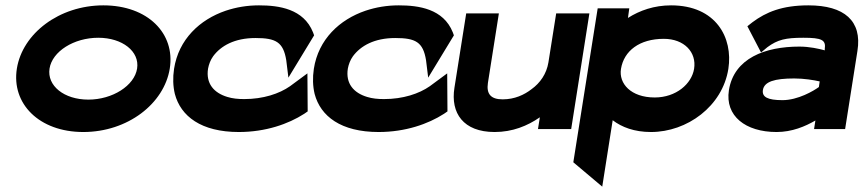

<svg xmlns="http://www.w3.org/2000/svg" viewBox="-20 -482 3225 717"><path d="M43 -226C22 -95 126 11 291 11C457 11 593 -95 614 -226C635 -357 532 -462 366 -462C201 -462 64 -357 43 -226ZM165 -226C175 -290 256 -341 347 -341C437 -341 502 -290 492 -226C482 -162 400 -110 310 -110C219 -110 155 -162 165 -226Z M630 -225C625 -192 626 -160 633 -131C655 -48 731 11 872 11C972 11 1057 -19 1116 -57L1129 -66L1128 -208L1063 -160C1023 -132 963 -112 892 -112C869 -112 848 -114 829 -120C779 -135 748 -170 757 -226C760 -242 766 -258 776 -272C805 -311 856 -340 934 -340C1010 -340 1038 -325 1049 -257L1057 -192L1153 -350L1149 -361C1114 -449 1022 -462 947 -462C903 -462 862 -455 823 -442C726 -409 647 -335 630 -225Z M1152 -225C1147 -192 1148 -160 1155 -131C1177 -48 1253 11 1394 11C1494 11 1579 -19 1638 -57L1651 -66L1650 -208L1585 -160C1545 -132 1485 -112 1414 -112C1391 -112 1370 -114 1351 -120C1301 -135 1270 -170 1279 -226C1282 -242 1288 -258 1298 -272C1327 -311 1378 -340 1456 -340C1532 -340 1560 -325 1571 -257L1579 -192L1675 -350L1671 -361C1636 -449 1544 -462 1469 -462C1425 -462 1384 -455 1345 -442C1248 -409 1169 -335 1152 -225Z M1677 -154C1662 -60 1710 11 1827 11C1894 11 1950 -12 1996 -44L1989 0H2113L2181 -432H2057L2028 -249C2021 -206 1997 -172 1965 -149C1938 -128 1902 -111 1857 -111C1813 -111 1796 -131 1802 -172L1843 -432H1721Z M2121 124 2229 215 2268 -33C2302 -7 2349 11 2411 11C2546 11 2678 -85 2700 -225C2718 -341 2654 -462 2486 -462C2423 -462 2369 -443 2325 -415L2330 -451H2212ZM2299 -225C2310 -292 2368 -337 2459 -337C2535 -337 2582 -287 2572 -225C2563 -169 2505 -118 2425 -118C2336 -118 2290 -170 2299 -225Z M2702 -145C2687 -49 2764 11 2880 11C2938 11 2987 -10 3025 -32L3020 0H3136L3182 -292C3200 -404 3133 -462 2999 -462C2901 -462 2841 -437 2790 -399L2771 -384L2822 -286L2846 -306C2884 -334 2914 -341 2980 -341C3049 -341 3065 -333 3060 -299V-294C3038 -300 3003 -308 2965 -308C2838 -308 2721 -265 2702 -145ZM2829 -146C2834 -177 2872 -189 2946 -189C2982 -189 3019 -183 3041 -178L3038 -157C3019 -143 2960 -108 2902 -108C2846 -108 2825 -120 2829 -146Z"/></svg>

Font: Charger Pro
Style: UltraExtObl
Weight: 900
Designer: Jasper
Foundry: Cannot Into Space Fonts
Version: Version 1.09